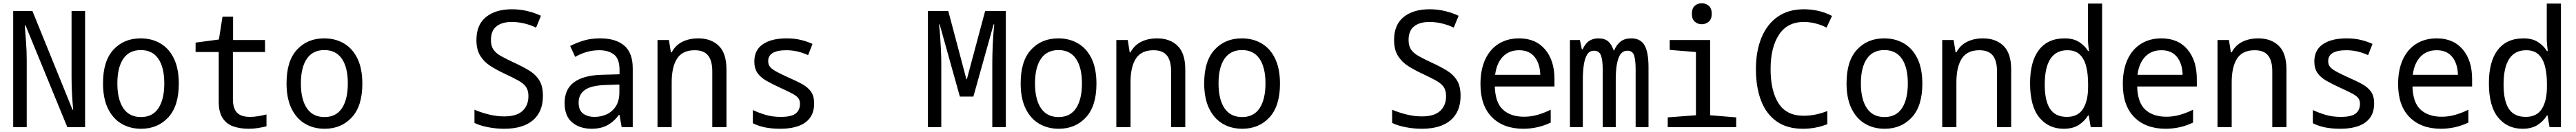

<svg xmlns="http://www.w3.org/2000/svg" viewBox="-20 -782 15804 812"><path d="M61 0V-714H179L425 -107H429Q425 -150 422 -200Q419 -250 419 -307V-714H502V0H393L137 -625H132Q136 -572 140 -520Q144 -468 144 -412V0Z M846 10Q777 10 724.5 -21.5Q672 -53 642 -115Q612 -177 612 -270Q612 -407 676 -476.5Q740 -546 843 -546Q911 -546 964 -515Q1017 -484 1047 -422Q1077 -360 1077 -267Q1077 -130 1012.5 -60Q948 10 846 10ZM845 -62Q916 -62 952 -116.5Q988 -171 988 -269Q988 -367 951.5 -420.5Q915 -474 844 -474Q773 -474 736.5 -420.5Q700 -367 700 -269Q700 -171 736.5 -116.5Q773 -62 845 -62Z M1506 10Q1453 10 1411.5 -4.5Q1370 -19 1346 -55.5Q1322 -92 1322 -156V-462H1180V-520L1323 -539L1345 -679H1410V-536H1606V-462H1409V-172Q1409 -115 1434 -89Q1459 -63 1515 -63Q1538 -63 1565 -67.5Q1592 -72 1615 -78V-5Q1591 1 1563 5.5Q1535 10 1506 10Z M1972 10Q1903 10 1850.5 -21.5Q1798 -53 1768 -115Q1738 -177 1738 -270Q1738 -407 1802 -476.5Q1866 -546 1969 -546Q2037 -546 2090 -515Q2143 -484 2173 -422Q2203 -360 2203 -267Q2203 -130 2138.5 -60Q2074 10 1972 10ZM1971 -62Q2042 -62 2078 -116.5Q2114 -171 2114 -269Q2114 -367 2077.5 -420.5Q2041 -474 1970 -474Q1899 -474 1862.5 -420.5Q1826 -367 1826 -269Q1826 -171 1862.5 -116.5Q1899 -62 1971 -62Z M3073 10Q3022 10 2972 0Q2922 -10 2891 -26V-107Q2928 -91 2976.5 -78.5Q3025 -66 3074 -66Q3149 -66 3185.5 -99.5Q3222 -133 3222 -191Q3222 -226 3207 -247.5Q3192 -269 3158.5 -287.5Q3125 -306 3069 -332Q3027 -352 2989 -376Q2951 -400 2927 -438Q2903 -476 2903 -536Q2903 -630 2962 -677.5Q3021 -725 3121 -725Q3170 -725 3215.5 -714Q3261 -703 3299 -685L3269 -612Q3237 -628 3197.5 -637.5Q3158 -647 3120 -647Q3060 -647 3026 -620Q2992 -593 2992 -536Q2992 -500 3007 -477.5Q3022 -455 3053 -437.5Q3084 -420 3131 -398Q3184 -374 3224.5 -349.5Q3265 -325 3288 -289Q3311 -253 3311 -192Q3311 -95 3250 -42.5Q3189 10 3073 10Z M3610 10Q3537 10 3490.5 -29Q3444 -68 3444 -148Q3444 -234 3502.5 -276.5Q3561 -319 3673 -322L3781 -325V-351Q3781 -421 3746.5 -447Q3712 -473 3657 -473Q3616 -473 3578.5 -462Q3541 -451 3509 -432L3478 -499Q3517 -519 3561 -532.5Q3605 -546 3662 -546Q3758 -546 3810 -501.5Q3862 -457 3862 -362V0H3794L3781 -75H3777Q3746 -33 3706 -11.5Q3666 10 3610 10ZM3628 -63Q3668 -63 3702.5 -79Q3737 -95 3758.5 -128.5Q3780 -162 3780 -214V-262L3693 -259Q3606 -256 3568 -228.5Q3530 -201 3530 -151Q3530 -104 3557.5 -83.5Q3585 -63 3628 -63Z M4014 0V-536H4084L4096 -460H4101Q4124 -504 4166.5 -525Q4209 -546 4264 -546Q4343 -546 4390 -500Q4437 -454 4437 -355V0H4350V-343Q4350 -409 4324 -441Q4298 -473 4242 -473Q4167 -473 4134 -421.5Q4101 -370 4101 -276V0Z M4766 10Q4664 10 4599 -24V-105Q4633 -89 4675 -76Q4717 -63 4771 -63Q4836 -63 4862 -84Q4888 -105 4888 -143Q4888 -164 4878.5 -177.5Q4869 -191 4842.5 -205.5Q4816 -220 4765 -243Q4717 -265 4681.5 -285.5Q4646 -306 4627 -333.5Q4608 -361 4608 -404Q4608 -474 4660.5 -510Q4713 -546 4806 -546Q4849 -546 4886.5 -538Q4924 -530 4965 -512L4938 -443Q4899 -460 4867.5 -466.5Q4836 -473 4805 -473Q4693 -473 4693 -406Q4693 -384 4705.5 -369.5Q4718 -355 4746 -340Q4774 -325 4820 -304Q4869 -283 4903.5 -263.5Q4938 -244 4956.5 -217Q4975 -190 4975 -145Q4975 -69 4922 -29.5Q4869 10 4766 10Z M5673 0V-714H5798L5909 -295H5912L6024 -714H6151V0H6068V-388Q6068 -448 6071 -512Q6074 -576 6080 -632H6076L5952 -188H5869L5745 -632H5741Q5745 -602 5748 -560.5Q5751 -519 5753 -473.5Q5755 -428 5755 -387V0Z M6476 10Q6407 10 6354.5 -21.5Q6302 -53 6272 -115Q6242 -177 6242 -270Q6242 -407 6306 -476.5Q6370 -546 6473 -546Q6541 -546 6594 -515Q6647 -484 6677 -422Q6707 -360 6707 -267Q6707 -130 6642.5 -60Q6578 10 6476 10ZM6475 -62Q6546 -62 6582 -116.5Q6618 -171 6618 -269Q6618 -367 6581.5 -420.5Q6545 -474 6474 -474Q6403 -474 6366.5 -420.5Q6330 -367 6330 -269Q6330 -171 6366.5 -116.5Q6403 -62 6475 -62Z M6829 0V-536H6899L6911 -460H6916Q6939 -504 6981.5 -525Q7024 -546 7079 -546Q7158 -546 7205 -500Q7252 -454 7252 -355V0H7165V-343Q7165 -409 7139 -441Q7113 -473 7057 -473Q6982 -473 6949 -421.5Q6916 -370 6916 -276V0Z M7602 10Q7533 10 7480.5 -21.5Q7428 -53 7398 -115Q7368 -177 7368 -270Q7368 -407 7432 -476.5Q7496 -546 7599 -546Q7667 -546 7720 -515Q7773 -484 7803 -422Q7833 -360 7833 -267Q7833 -130 7768.5 -60Q7704 10 7602 10ZM7601 -62Q7672 -62 7708 -116.5Q7744 -171 7744 -269Q7744 -367 7707.5 -420.5Q7671 -474 7600 -474Q7529 -474 7492.5 -420.5Q7456 -367 7456 -269Q7456 -171 7492.5 -116.5Q7529 -62 7601 -62Z M8703 10Q8652 10 8602 0Q8552 -10 8521 -26V-107Q8558 -91 8606.5 -78.5Q8655 -66 8704 -66Q8779 -66 8815.5 -99.5Q8852 -133 8852 -191Q8852 -226 8837 -247.5Q8822 -269 8788.5 -287.5Q8755 -306 8699 -332Q8657 -352 8619 -376Q8581 -400 8557 -438Q8533 -476 8533 -536Q8533 -630 8592 -677.5Q8651 -725 8751 -725Q8800 -725 8845.5 -714Q8891 -703 8929 -685L8899 -612Q8867 -628 8827.5 -637.5Q8788 -647 8750 -647Q8690 -647 8656 -620Q8622 -593 8622 -536Q8622 -500 8637 -477.5Q8652 -455 8683 -437.5Q8714 -420 8761 -398Q8814 -374 8854.5 -349.5Q8895 -325 8918 -289Q8941 -253 8941 -192Q8941 -95 8880 -42.5Q8819 10 8703 10Z M9326 10Q9204 10 9133.5 -61Q9063 -132 9063 -265Q9063 -353 9092 -416Q9121 -479 9174.5 -512.5Q9228 -546 9300 -546Q9402 -546 9459.5 -478Q9517 -410 9517 -296V-250H9151Q9154 -150 9201.5 -107Q9249 -64 9330 -64Q9373 -64 9413 -75.5Q9453 -87 9494 -107V-28Q9452 -8 9410 1Q9368 10 9326 10ZM9430 -322Q9428 -391 9395 -432Q9362 -473 9300 -473Q9238 -473 9200 -433Q9162 -393 9153 -322Z M9612 0V-536H9673L9685 -479H9690Q9707 -516 9731 -531Q9755 -546 9786 -546Q9825 -546 9846.5 -527.5Q9868 -509 9880 -472H9883Q9899 -509 9924 -527.5Q9949 -546 9988 -546Q10045 -546 10069.5 -503.5Q10094 -461 10094 -369V0H10015V-356Q10015 -410 10006 -440Q9997 -470 9964 -470Q9926 -470 9909.5 -423.5Q9893 -377 9893 -295V0H9813V-356Q9813 -411 9802.5 -440.5Q9792 -470 9759 -470Q9732 -470 9717.5 -446.5Q9703 -423 9697 -382.5Q9691 -342 9691 -291V0Z M10421 -633Q10395 -633 10377.5 -649Q10360 -665 10360 -697Q10360 -730 10377.5 -746Q10395 -762 10421 -762Q10446 -762 10464 -746Q10482 -730 10482 -697Q10482 -665 10464 -649Q10446 -633 10421 -633ZM10212 0V-60L10385 -73V-462L10224 -475V-536H10472V-73L10632 -60V0Z M11041 10Q10943 10 10879 -36Q10815 -82 10784 -164.5Q10753 -247 10753 -357Q10753 -467 10787 -550Q10821 -633 10886.5 -679Q10952 -725 11047 -725Q11095 -725 11138.5 -714.5Q11182 -704 11220 -684L11186 -612Q11157 -628 11120 -637.5Q11083 -647 11047 -647Q10946 -647 10894.5 -568.5Q10843 -490 10843 -357Q10843 -224 10891.5 -147Q10940 -70 11046 -70Q11118 -70 11191 -99V-18Q11120 10 11041 10Z M11543 10Q11474 10 11421.5 -21.5Q11369 -53 11339 -115Q11309 -177 11309 -270Q11309 -407 11373 -476.5Q11437 -546 11540 -546Q11608 -546 11661 -515Q11714 -484 11744 -422Q11774 -360 11774 -267Q11774 -130 11709.5 -60Q11645 10 11543 10ZM11542 -62Q11613 -62 11649 -116.5Q11685 -171 11685 -269Q11685 -367 11648.5 -420.5Q11612 -474 11541 -474Q11470 -474 11433.5 -420.5Q11397 -367 11397 -269Q11397 -171 11433.5 -116.5Q11470 -62 11542 -62Z M11896 0V-536H11966L11978 -460H11983Q12006 -504 12048.5 -525Q12091 -546 12146 -546Q12225 -546 12272 -500Q12319 -454 12319 -355V0H12232V-343Q12232 -409 12206 -441Q12180 -473 12124 -473Q12049 -473 12016 -421.5Q11983 -370 11983 -276V0Z M12641 10Q12548 10 12491.5 -59.5Q12435 -129 12435 -270Q12435 -404 12489.5 -475Q12544 -546 12647 -546Q12701 -546 12736 -523.5Q12771 -501 12791 -468H12796Q12794 -484 12792 -506Q12790 -528 12790 -547V-760H12877V0H12807L12795 -72H12791Q12770 -37 12734 -13.5Q12698 10 12641 10ZM12661 -63Q12729 -63 12760 -112.5Q12791 -162 12791 -247V-267Q12791 -328 12779 -374.5Q12767 -421 12739.5 -447Q12712 -473 12664 -473Q12525 -473 12525 -261Q12525 -162 12557.5 -112.5Q12590 -63 12661 -63Z M13267 10Q13145 10 13074.5 -61Q13004 -132 13004 -265Q13004 -353 13033 -416Q13062 -479 13115.5 -512.5Q13169 -546 13241 -546Q13343 -546 13400.5 -478Q13458 -410 13458 -296V-250H13092Q13095 -150 13142.5 -107Q13190 -64 13271 -64Q13314 -64 13354 -75.5Q13394 -87 13435 -107V-28Q13393 -8 13351 1Q13309 10 13267 10ZM13371 -322Q13369 -391 13336 -432Q13303 -473 13241 -473Q13179 -473 13141 -433Q13103 -393 13094 -322Z M13585 0V-536H13655L13667 -460H13672Q13695 -504 13737.5 -525Q13780 -546 13835 -546Q13914 -546 13961 -500Q14008 -454 14008 -355V0H13921V-343Q13921 -409 13895 -441Q13869 -473 13813 -473Q13738 -473 13705 -421.5Q13672 -370 13672 -276V0Z M14337 10Q14235 10 14170 -24V-105Q14204 -89 14246 -76Q14288 -63 14342 -63Q14407 -63 14433 -84Q14459 -105 14459 -143Q14459 -164 14449.5 -177.5Q14440 -191 14413.5 -205.5Q14387 -220 14336 -243Q14288 -265 14252.5 -285.5Q14217 -306 14198 -333.5Q14179 -361 14179 -404Q14179 -474 14231.5 -510Q14284 -546 14377 -546Q14420 -546 14457.5 -538Q14495 -530 14536 -512L14509 -443Q14470 -460 14438.5 -466.5Q14407 -473 14376 -473Q14264 -473 14264 -406Q14264 -384 14276.5 -369.5Q14289 -355 14317 -340Q14345 -325 14391 -304Q14440 -283 14474.5 -263.5Q14509 -244 14527.5 -217Q14546 -190 14546 -145Q14546 -69 14493 -29.5Q14440 10 14337 10Z M14956 10Q14834 10 14763.5 -61Q14693 -132 14693 -265Q14693 -353 14722 -416Q14751 -479 14804.5 -512.5Q14858 -546 14930 -546Q15032 -546 15089.5 -478Q15147 -410 15147 -296V-250H14781Q14784 -150 14831.5 -107Q14879 -64 14960 -64Q15003 -64 15043 -75.5Q15083 -87 15124 -107V-28Q15082 -8 15040 1Q14998 10 14956 10ZM15060 -322Q15058 -391 15025 -432Q14992 -473 14930 -473Q14868 -473 14830 -433Q14792 -393 14783 -322Z M15456 10Q15363 10 15306.5 -59.5Q15250 -129 15250 -270Q15250 -404 15304.5 -475Q15359 -546 15462 -546Q15516 -546 15551 -523.5Q15586 -501 15606 -468H15611Q15609 -484 15607 -506Q15605 -528 15605 -547V-760H15692V0H15622L15610 -72H15606Q15585 -37 15549 -13.5Q15513 10 15456 10ZM15476 -63Q15544 -63 15575 -112.5Q15606 -162 15606 -247V-267Q15606 -328 15594 -374.5Q15582 -421 15554.5 -447Q15527 -473 15479 -473Q15340 -473 15340 -261Q15340 -162 15372.5 -112.5Q15405 -63 15476 -63Z"/></svg>

Font: Noto Sans Mono SemiCondensed
Style: Regular
Weight: 400
Width: 4
Designer: Monotype Design Team
Foundry: Monotype Imaging Inc.
Version: Version 2.014